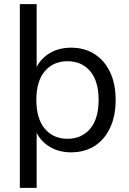

<svg xmlns="http://www.w3.org/2000/svg" viewBox="-20 -725 623 925"><path d="M75.6 180V-705H156.6V-371.2H144.7Q160.7 -428 208.3 -461.6Q255.8 -495.3 322.1 -495.3Q387.1 -495.3 435.4 -464.6Q483.6 -433.8 510.3 -377.6Q537.1 -321.3 537.1 -243.4Q537.1 -166.5 510.6 -109.5Q484.1 -52.5 435.9 -21.8Q387.6 8.9 322.1 8.9Q256.3 8.9 209 -24.7Q161.7 -58.4 145.1 -113.8H156.6V180ZM305.1 -56.4Q373.8 -56.4 414.5 -104.8Q455.1 -153.3 455.1 -243.4Q455.1 -334 414.5 -382Q373.8 -430 305.1 -430Q236.9 -430 196 -382Q155.1 -334 155.1 -243.4Q155.1 -153.3 196 -104.8Q236.9 -56.4 305.1 -56.4Z"/></svg>

Font: Nunito Sans 12pt ExtraLight
Style: Regular
Weight: 200
Designer: Vernon Adams
Foundry: Vernon Adams
Version: Version 3.101;gftools[0.9.27]